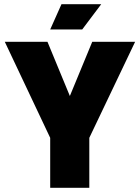

<svg xmlns="http://www.w3.org/2000/svg" viewBox="-20 -900 668 918"><path d="M220 -759H373L464 -880H274ZM220 -2H407V-241L626 -700H421L314 -441L207 -700H3L220 -241Z"/></svg>

Font: Arthouse Owned Black
Style: Regular
Weight: 900
Designer: Jeremy Tribby
Foundry: Tribby Type
Version: Version 1.000;PS 001.000;hotconv 1.0.88;makeotf.lib2.5.64775